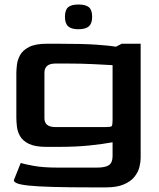

<svg xmlns="http://www.w3.org/2000/svg" viewBox="-20 -638 691 834"><path d="M389 176Q279 176 210 174Q141 172 104 168Q67 164 53.5 158Q40 152 40 145L70 70Q86 75 126.5 82.5Q167 90 230 90H401Q438 90 453.5 79Q469 68 469 40V-20Q426 -12 367.5 -6Q309 0 233 0H183Q133 0 106 -13Q79 -26 67.5 -46Q56 -66 53.5 -88Q51 -110 51 -128V-320Q51 -335 53.5 -356.5Q56 -378 67.5 -399Q79 -420 106.5 -434Q134 -448 183 -448H234Q339 -448 397.5 -444Q456 -440 483 -435L509 -448H591V48Q591 66 585.5 88Q580 110 564 130Q548 150 518 163Q488 176 439 176ZM221 -86H438Q461 -86 465 -90Q469 -94 469 -116V-355Q435 -357 383 -359.5Q331 -362 272 -362H221Q173 -362 173 -322V-126Q172 -86 221 -86ZM320.8 -511Q290.2 -511 276.2 -523.4Q262.1 -535.8 262.1 -564.7Q262.1 -594.5 275.8 -606.5Q289.4 -618.4 320.8 -618.4Q352.2 -618.4 366.3 -606.5Q380.3 -594.5 380.3 -564.7Q380.3 -536.6 366.3 -523.8Q352.2 -511 320.8 -511Z"/></svg>

Font: Goldman
Style: Regular
Weight: 400
Designer: Jaikishan Patel
Version: Version 1.000; ttfautohint (v1.8.3)